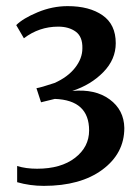

<svg xmlns="http://www.w3.org/2000/svg" viewBox="-20 -488 456 627"><path d="M36 54Q64 63 101 63Q179 63 225 27.5Q271 -8 271 -62Q271 -161 159 -165L114 -154L99 -200Q113 -202 158 -217Q201 -236 225 -266.5Q249 -297 249 -330Q250 -368 227.5 -384.5Q205 -401 170 -401Q108 -401 58 -363L33 -406Q55 -428 103 -448Q151 -468 201 -468Q272 -468 315 -438Q358 -408 358 -347Q358 -294 317.5 -252.5Q277 -211 216 -191Q291 -198 338 -163.5Q385 -129 386 -70Q386 13 314.5 66Q243 119 123 119Q78 119 36 107Z"/></svg>

Font: Aikya SemiBold
Style: Regular
Weight: 600
Designer: Neelakash Kshetrimayum (Latin subset based on Merriweather by Eben Sorkin)
Foundry: Brand New Type
Version: Version 1.00 b005